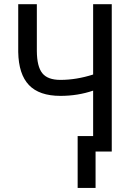

<svg xmlns="http://www.w3.org/2000/svg" viewBox="-20 -731 641 926"><path d="M519 -710.9H429.2V-371.6C375.2 -354.3 322.6 -345.7 271.5 -345.7C230.5 -345.7 201.3 -356.4 184.1 -377.9C166.8 -399.4 158 -435.1 157.7 -484.9V-710.9H67.9V-480C69.2 -408.7 86.4 -355.6 119.6 -320.8C152.8 -286 203.5 -268.6 271.5 -268.6C327.1 -268.6 379.7 -277 429.2 -293.9V0H519ZM440.9 175.3V-74.7H354.5V175.3Z"/></svg>

Font: Roboto Condensed
Style: Regular
Weight: 400
Designer: Google
Version: Version 2.134; 2016